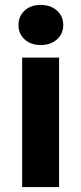

<svg xmlns="http://www.w3.org/2000/svg" viewBox="-20 -760 330 780"><path d="M70 0V-526H220V0ZM145 -577Q105 -577 80 -600Q55 -623 55 -658Q55 -694 80 -717Q105 -740 145 -740Q186 -740 211.5 -717Q237 -694 237 -658Q237 -623 211.5 -600Q186 -577 145 -577Z"/></svg>

Font: DM Sans 9pt Black
Style: Regular
Weight: 900
Version: Version 4.004;gftools[0.9.30]